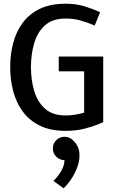

<svg xmlns="http://www.w3.org/2000/svg" viewBox="-20 -696 646 1036"><path d="M297 -391H537V-37Q537 -37 510 -25.5Q483 -14 437.5 -2Q392 10 334 10Q252 10 195 -18Q138 -46 102.5 -94.5Q67 -143 51 -205Q35 -267 35 -334Q35 -402 51 -463.5Q67 -525 102.5 -573Q138 -621 195 -648.5Q252 -676 334 -676Q390 -676 436 -662Q482 -648 520 -630L491 -558Q452 -575 414.5 -585.5Q377 -596 334 -596Q264 -596 223 -559.5Q182 -523 164.5 -463Q147 -403 147 -334Q147 -265 164.5 -205.5Q182 -146 223 -109.5Q264 -73 334 -73Q360 -73 384.5 -77Q409 -81 434 -88V-311H297ZM328 168Q302 168 283.5 149.5Q265 131 265 105Q265 79 283.5 60.5Q302 42 328 42Q354 42 373 60Q404 89 408 126.5Q412 164 398.5 202Q385 240 363.5 271.5Q342 303 323 320L268 280Q291 259 309.5 228Q328 197 328 168Z"/></svg>

Font: Epunda Sans Medium
Style: Regular
Weight: 500
Designer: Simon Atzbach
Foundry: typofactur
Version: Version 2.204; ttfautohint (v1.8.4.7-5d5b)